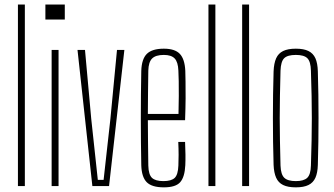

<svg xmlns="http://www.w3.org/2000/svg" viewBox="-20 -820 1472 846"><path d="M59 0V-800H89.5V0Z M180 -734V-800H265.5V-734ZM207.5 0V-600H238V0Z M387 0 321.5 -600H354.5L382 -296.5L411 -27.5H436.5L466.5 -296.5L495.5 -600H528L460.5 0Z M702 5.5Q649 5.5 626.5 -17.2Q604 -40 602.5 -92Q601.5 -142.5 601 -194.5Q600.5 -246.5 600.5 -299.2Q600.5 -352 601 -404.2Q601.5 -456.5 602.5 -507Q604 -560 627.2 -582.8Q650.5 -605.5 702 -605.5Q750.5 -605.5 772.2 -582.8Q794 -560 796.5 -508Q797 -490.5 797.5 -459.8Q798 -429 797.8 -386.2Q797.5 -343.5 795.5 -290.5H631.5Q631.5 -245.5 632.2 -197.2Q633 -149 633.5 -90.5Q634.5 -50.5 649.8 -36.2Q665 -22 700 -22Q735 -22 749.8 -36.2Q764.5 -50.5 766 -90.5Q767 -112 767 -137.5Q767 -163 765.5 -194.5H795.5Q797 -164.5 797.2 -139Q797.5 -113.5 796.5 -92Q794 -40 774 -17.2Q754 5.5 702 5.5ZM631.5 -318H766.5Q767.5 -359.5 767.8 -396.5Q768 -433.5 767.5 -462.8Q767 -492 766 -509Q764.5 -546.5 749.8 -562.2Q735 -578 702 -578Q666 -578 650.2 -562.2Q634.5 -546.5 633.5 -509Q633 -454 632.2 -408Q631.5 -362 631.5 -318Z M898.5 0V-800H929V0Z M1047 0V-800H1077.5V0Z M1283.5 5.5Q1248.5 5.5 1227.5 -4.8Q1206.5 -15 1196.8 -36.8Q1187 -58.5 1185.5 -93.5Q1184 -144 1183.2 -195.8Q1182.5 -247.5 1182.5 -299.5Q1182.5 -351.5 1183.2 -403.2Q1184 -455 1185.5 -505.5Q1187 -541.5 1196.8 -563.2Q1206.5 -585 1227.5 -595.2Q1248.5 -605.5 1283.5 -605.5Q1318.5 -605.5 1339.2 -595.2Q1360 -585 1369.8 -563.2Q1379.5 -541.5 1380.5 -505.5Q1382 -455 1382.8 -403.2Q1383.5 -351.5 1383.5 -299.8Q1383.5 -248 1382.8 -196.2Q1382 -144.5 1380.5 -93.5Q1379.5 -58.5 1369.8 -36.8Q1360 -15 1339.2 -4.8Q1318.5 5.5 1283.5 5.5ZM1283.5 -22Q1318.5 -22 1333.8 -36.5Q1349 -51 1350 -90.5Q1352 -151.5 1353 -202Q1354 -252.5 1354 -299.8Q1354 -347 1353 -397.2Q1352 -447.5 1350 -508.5Q1349 -549 1334.2 -563.5Q1319.5 -578 1283.5 -578Q1247 -578 1232.2 -563.5Q1217.5 -549 1216 -508.5Q1214.5 -447.5 1213.5 -397.2Q1212.5 -347 1212.5 -299.8Q1212.5 -252.5 1213.5 -202Q1214.5 -151.5 1216 -90.5Q1217.5 -51 1232.8 -36.5Q1248 -22 1283.5 -22Z"/></svg>

Font: Big Shoulders Display ExtraLight
Style: Regular
Weight: 250
Designer: Patric King
Foundry: XO Type Co
Version: Version 2.002